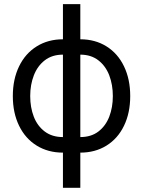

<svg xmlns="http://www.w3.org/2000/svg" viewBox="-20 -727 692 928"><path d="M284.2 10.7Q212.4 10.7 157.5 -23.2Q102.5 -57.1 72.3 -119.1Q42 -181.2 42 -262.7Q42 -344.2 72.3 -406.5Q102.5 -468.8 157.5 -502.9Q212.4 -537.1 284.2 -537.1V-707H368.2V-537.1Q439.9 -537.1 494.6 -502.9Q549.3 -468.8 579.3 -406.5Q609.4 -344.2 609.4 -262.7Q609.4 -181.2 579.3 -119.1Q549.3 -57.1 494.6 -23.2Q439.9 10.7 368.2 10.7V180.7H284.2ZM284.2 -462.9Q231.9 -462.9 196.5 -435.5Q161.1 -408.2 143.6 -362.8Q126 -317.4 126 -262.7Q126 -208 143.3 -163.1Q160.6 -118.2 196.3 -91.3Q231.9 -64.5 284.2 -64.5ZM525.4 -262.7Q525.4 -317.4 508.1 -362.8Q490.7 -408.2 455.3 -435.5Q419.9 -462.9 368.2 -462.9V-64.5Q420.4 -64.5 455.6 -91.3Q490.7 -118.2 508.1 -163.1Q525.4 -208 525.4 -262.7Z"/></svg>

Font: Pretendard GOV
Style: Regular
Weight: 400
Designer: Base glyphs from Inter by Rasmus Andersson; Hangeul glyphs from Noto Sans CJK(Source Han Sans) by Jang Soo-young and Kan
Foundry: Kil Hyung-jin
Version: Version 1.309